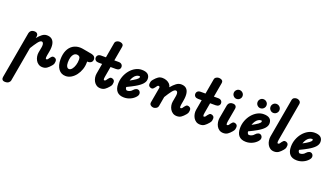

<svg xmlns="http://www.w3.org/2000/svg" viewBox="-127 -1797 5374 3095"><g transform="rotate(20 2560.0 -249.5)"><path d="M34.5 428.5Q-1.5 428.5 -15 410.2Q-28.5 392 -24 366L118.5 -440.5Q120 -449 127.8 -463.2Q135.5 -477.5 153 -489Q170.5 -500.5 200.5 -500.5Q235 -500.5 251.2 -482Q267.5 -463.5 262 -432L257.5 -405Q293.5 -450 331.8 -479.8Q370 -509.5 414 -509.5Q468 -509.5 500.2 -482.2Q532.5 -455 542 -402Q551.5 -349 536.5 -270.5L525 -209Q520.5 -186 520.2 -171Q520 -156 523.2 -149Q526.5 -142 532.5 -142Q541 -142 548 -146Q555 -150 558 -154L579.5 -184Q589.5 -198.5 601.8 -208.8Q614 -219 626.5 -219Q650 -219 668.2 -204.8Q686.5 -190.5 686.5 -161.5Q686.5 -148 682.5 -127.5Q678.5 -107 656.5 -82Q624 -43 593 -21.5Q562 0 519.5 0Q478 0 448.5 -19.5Q419 -39 401.8 -70Q384.5 -101 379 -136.8Q373.5 -172.5 379.5 -205L396 -292.5Q401.5 -322.5 399.2 -343.8Q397 -365 388.2 -376Q379.5 -387 366 -387Q340 -387 304.5 -340.5Q269 -294 224.5 -221L119 375.5Q116 391.5 95.2 410Q74.5 428.5 34.5 428.5Z M917.5 6Q839 6 794 -54.5Q749 -115 749 -218Q749 -308 777.5 -372.8Q806 -437.5 858.8 -472Q911.5 -506.5 983.5 -506.5Q997 -506.5 1015.5 -504Q1034 -501.5 1051.2 -498.2Q1068.5 -495 1076.5 -493.5Q1079.5 -493 1087 -491.8Q1094.5 -490.5 1118.2 -486.2Q1142 -482 1193 -472Q1224.5 -465.5 1240.5 -446.8Q1256.5 -428 1256.5 -404.5Q1256.5 -367.5 1232 -349Q1207.5 -330.5 1170.5 -332.5L1164.5 -333Q1165 -329.5 1165 -325.5Q1165 -321.5 1165 -317.5Q1165 -253.5 1144.8 -195.2Q1124.5 -137 1089.8 -91.8Q1055 -46.5 1010.5 -20.2Q966 6 917.5 6ZM930 -119Q957 -119 980 -147Q1003 -175 1017.2 -220.5Q1031.5 -266 1031.5 -318.5Q1031.5 -351 1015.8 -366.8Q1000 -382.5 973.5 -382.5Q944.5 -382.5 922.8 -362.8Q901 -343 889.2 -305.2Q877.5 -267.5 877.5 -214Q877.5 -170 891.8 -144.5Q906 -119 930 -119Z M1513.5 0Q1472.5 0 1443.5 -19Q1414.5 -38 1397.2 -68.2Q1380 -98.5 1374.2 -133.8Q1368.5 -169 1374 -201.5L1405 -379H1343.5Q1309.5 -379 1291.2 -396Q1273 -413 1273 -439Q1273 -465.5 1291.2 -483Q1309.5 -500.5 1343.5 -500.5H1426.5L1472 -760.5Q1476 -784.5 1497.5 -798.2Q1519 -812 1542 -812Q1561.5 -812 1579.8 -806Q1598 -800 1608.2 -786Q1618.5 -772 1614 -747L1570.5 -500.5H1644Q1678.5 -500.5 1697 -483Q1715.5 -465.5 1715.5 -439Q1715.5 -413 1697 -396Q1678.5 -379 1644 -379H1549.5L1518.5 -201.5Q1515.5 -186 1515 -174.8Q1514.5 -163.5 1515.8 -156.2Q1517 -149 1519.8 -145.5Q1522.5 -142 1527 -142Q1535.5 -142 1542.5 -146Q1549.5 -150 1552.5 -154L1574 -184Q1584 -198.5 1596.2 -208.8Q1608.5 -219 1621 -219Q1644.5 -219 1662.8 -204.8Q1681 -190.5 1681 -161.5Q1681 -148 1677 -127.5Q1673 -107 1651 -82Q1618.5 -43 1587.5 -21.5Q1556.5 0 1513.5 0Z M1920 9Q1839 9 1798 -36Q1757 -81 1757 -167.5Q1757 -235.5 1780.2 -297Q1803.5 -358.5 1843.5 -406.5Q1883.5 -454.5 1934.8 -482Q1986 -509.5 2041.5 -509.5Q2110.5 -509.5 2144.8 -481.8Q2179 -454 2179 -400.5Q2179 -378 2169.8 -356.5Q2160.5 -335 2141.8 -314.2Q2123 -293.5 2095 -272.8Q2067 -252 2029.5 -231Q2006.5 -217.5 1972 -199.8Q1937.5 -182 1897.5 -163Q1898 -154.5 1899.2 -147.8Q1900.5 -141 1902.5 -135.5Q1906.5 -125.5 1913.8 -119Q1921 -112.5 1931 -112.5Q1954 -112.5 1976.8 -123Q1999.5 -133.5 2016.5 -154.5Q2039 -180.5 2065.2 -188Q2091.5 -195.5 2113 -179.5Q2123.5 -172 2130.5 -157Q2137.5 -142 2135.2 -122.2Q2133 -102.5 2114 -79.5Q2079.5 -38.5 2028 -14.8Q1976.5 9 1920 9ZM1913 -279.5Q1927 -287 1940.5 -294.8Q1954 -302.5 1968 -310.5Q1995.5 -326.5 2013.5 -340Q2031.5 -353.5 2040.8 -364.8Q2050 -376 2050 -385Q2050 -391.5 2047.2 -396.5Q2044.5 -401.5 2038 -401.5Q2010 -401.5 1986 -386.2Q1962 -371 1943.5 -343.5Q1925 -316 1913 -279.5Z M2422.5 0Q2394.5 0 2372.8 -18.2Q2351 -36.5 2356.5 -68.5L2403 -332Q2404 -337 2402.8 -341.8Q2401.5 -346.5 2399 -350.2Q2396.5 -354 2393 -356.2Q2389.5 -358.5 2385.5 -358.5Q2374.5 -358.5 2369 -354.5Q2363.5 -350.5 2360.5 -346.5L2339 -316.5Q2329 -302.5 2316.8 -292Q2304.5 -281.5 2291.5 -281.5Q2268.5 -281.5 2250 -296Q2231.5 -310.5 2231.5 -339.5Q2231.5 -353 2235.8 -373.5Q2240 -394 2261.5 -418.5Q2294 -457.5 2325.2 -479Q2356.5 -500.5 2399 -500.5Q2434.5 -500.5 2467.2 -488Q2500 -475.5 2522.8 -452.2Q2545.5 -429 2551.5 -396.5Q2596.5 -449.5 2635.5 -478Q2674.5 -506.5 2717 -506.5Q2771.5 -506.5 2803.2 -480Q2835 -453.5 2844.2 -401.2Q2853.5 -349 2839.5 -270.5L2827 -199.5Q2824 -179.5 2824.2 -166.8Q2824.5 -154 2827.8 -148Q2831 -142 2836.5 -142Q2844.5 -142 2851.8 -146Q2859 -150 2862 -154L2883 -184Q2893 -198.5 2905.5 -208.8Q2918 -219 2930.5 -219Q2954 -219 2972.2 -204.8Q2990.5 -190.5 2990.5 -161.5Q2990.5 -148 2986.2 -127.5Q2982 -107 2960.5 -82Q2928 -43 2897 -21.5Q2866 0 2823 0Q2782.5 0 2753.5 -18.5Q2724.5 -37 2706.8 -66.5Q2689 -96 2682.8 -130.5Q2676.5 -165 2682 -197L2699 -292.5Q2704.5 -322.5 2702.5 -342.8Q2700.5 -363 2691.8 -373.5Q2683 -384 2669 -384Q2643 -384 2607.8 -338.8Q2572.5 -293.5 2528 -220L2499.5 -58.5Q2494.5 -30 2470.8 -15Q2447 0 2422.5 0Z M3221.5 0Q3180.5 0 3151.5 -19Q3122.5 -38 3105.2 -68.2Q3088 -98.5 3082.2 -133.8Q3076.5 -169 3082 -201.5L3113 -379H3051.5Q3017.5 -379 2999.2 -396Q2981 -413 2981 -439Q2981 -465.5 2999.2 -483Q3017.5 -500.5 3051.5 -500.5H3134.5L3180 -760.5Q3184 -784.5 3205.5 -798.2Q3227 -812 3250 -812Q3269.5 -812 3287.8 -806Q3306 -800 3316.2 -786Q3326.5 -772 3322 -747L3278.5 -500.5H3352Q3386.5 -500.5 3405 -483Q3423.5 -465.5 3423.5 -439Q3423.5 -413 3405 -396Q3386.5 -379 3352 -379H3257.5L3226.5 -201.5Q3223.5 -186 3223 -174.8Q3222.5 -163.5 3223.8 -156.2Q3225 -149 3227.8 -145.5Q3230.5 -142 3235 -142Q3243.5 -142 3250.5 -146Q3257.5 -150 3260.5 -154L3282 -184Q3292 -198.5 3304.2 -208.8Q3316.5 -219 3329 -219Q3352.5 -219 3370.8 -204.8Q3389 -190.5 3389 -161.5Q3389 -148 3385 -127.5Q3381 -107 3359 -82Q3326.5 -43 3295.5 -21.5Q3264.5 0 3221.5 0Z M3633 -590.5Q3603 -590.5 3580.8 -612.8Q3558.5 -635 3558.5 -666.5Q3558.5 -697 3580.5 -719.8Q3602.5 -742.5 3633 -742.5Q3662.5 -742.5 3686.2 -720.8Q3710 -699 3710 -666.5Q3710 -635 3687.2 -612.8Q3664.5 -590.5 3633 -590.5ZM3620.5 0Q3579 0 3550 -19.2Q3521 -38.5 3504 -69.5Q3487 -100.5 3481.5 -136.2Q3476 -172 3481 -205L3523 -440.5Q3524 -449 3531.8 -463.2Q3539.5 -477.5 3557 -489Q3574.5 -500.5 3604.5 -500.5Q3638.5 -500.5 3655 -482Q3671.5 -463.5 3666 -432L3626.5 -209.5Q3622.5 -186.5 3622 -171.5Q3621.5 -156.5 3624.8 -149.2Q3628 -142 3634 -142Q3642 -142 3649 -146Q3656 -150 3659.5 -154L3680.5 -184Q3690.5 -198.5 3702.8 -208.8Q3715 -219 3728 -219Q3751.5 -219 3769.8 -204.8Q3788 -190.5 3788 -161.5Q3788 -148 3783.8 -127.5Q3779.5 -107 3758 -82Q3725.5 -43 3694.5 -21.5Q3663.5 0 3620.5 0Z M4010.5 9Q3929.5 9 3888.5 -36Q3847.5 -81 3847.5 -167.5Q3847.5 -235.5 3870.8 -297Q3894 -358.5 3934 -406.5Q3974 -454.5 4025.2 -482Q4076.5 -509.5 4132 -509.5Q4201 -509.5 4235.2 -481.8Q4269.5 -454 4269.5 -400.5Q4269.5 -378 4260.2 -356.5Q4251 -335 4232.2 -314.2Q4213.5 -293.5 4185.5 -272.8Q4157.5 -252 4120 -231Q4097 -217.5 4062.5 -199.8Q4028 -182 3988 -163Q3988.5 -154.5 3989.8 -147.8Q3991 -141 3993 -135.5Q3997 -125.5 4004.2 -119Q4011.5 -112.5 4021.5 -112.5Q4044.5 -112.5 4067.2 -123Q4090 -133.5 4107 -154.5Q4129.5 -180.5 4155.8 -188Q4182 -195.5 4203.5 -179.5Q4214 -172 4221 -157Q4228 -142 4225.8 -122.2Q4223.5 -102.5 4204.5 -79.5Q4170 -38.5 4118.5 -14.8Q4067 9 4010.5 9ZM4003.5 -279.5Q4017.5 -287 4031 -294.8Q4044.5 -302.5 4058.5 -310.5Q4086 -326.5 4104 -340Q4122 -353.5 4131.2 -364.8Q4140.5 -376 4140.5 -385Q4140.5 -391.5 4137.8 -396.5Q4135 -401.5 4128.5 -401.5Q4100.5 -401.5 4076.5 -386.2Q4052.5 -371 4034 -343.5Q4015.5 -316 4003.5 -279.5Z M4268 -580.5Q4237.5 -580.5 4214.8 -603.2Q4192 -626 4192 -658Q4192 -689.5 4214 -712.5Q4236 -735.5 4268 -735.5Q4299 -735.5 4322.8 -713.5Q4346.5 -691.5 4346.5 -658Q4346.5 -626 4323.5 -603.2Q4300.5 -580.5 4268 -580.5ZM4045.5 -580.5Q4015 -580.5 3992.2 -603.2Q3969.5 -626 3969.5 -658Q3969.5 -689.5 3991.5 -712.5Q4013.5 -735.5 4045.5 -735.5Q4076.5 -735.5 4100.2 -713.5Q4124 -691.5 4124 -658Q4124 -626 4100.8 -603.2Q4077.5 -580.5 4045.5 -580.5Z M4493.5 0Q4451.5 0 4422.5 -19.8Q4393.5 -39.5 4376.8 -70.8Q4360 -102 4354.8 -138Q4349.5 -174 4355 -207L4472.5 -874.5Q4478 -904.5 4499 -916.5Q4520 -928.5 4543 -928.5Q4572.5 -928.5 4595.8 -909.8Q4619 -891 4613 -856.5L4499 -209Q4496 -191.5 4495 -178.8Q4494 -166 4495.2 -158Q4496.5 -150 4499.5 -146Q4502.5 -142 4507 -142Q4515 -142 4522 -146Q4529 -150 4532.5 -154L4553.5 -184Q4563.5 -198.5 4575.8 -208.8Q4588 -219 4601 -219Q4624.5 -219 4642.8 -204.8Q4661 -190.5 4661 -161.5Q4661 -148 4656.8 -127.5Q4652.5 -107 4631 -82Q4598.5 -43 4567.5 -21.5Q4536.5 0 4493.5 0Z M4884 9Q4803 9 4762 -36Q4721 -81 4721 -167.5Q4721 -235.5 4744.2 -297Q4767.5 -358.5 4807.5 -406.5Q4847.5 -454.5 4898.8 -482Q4950 -509.5 5005.5 -509.5Q5074.5 -509.5 5108.8 -481.8Q5143 -454 5143 -400.5Q5143 -378 5133.8 -356.5Q5124.5 -335 5105.8 -314.2Q5087 -293.5 5059 -272.8Q5031 -252 4993.5 -231Q4970.5 -217.5 4936 -199.8Q4901.5 -182 4861.5 -163Q4862 -154.5 4863.2 -147.8Q4864.5 -141 4866.5 -135.5Q4870.5 -125.5 4877.8 -119Q4885 -112.5 4895 -112.5Q4918 -112.5 4940.8 -123Q4963.5 -133.5 4980.5 -154.5Q5003 -180.5 5029.2 -188Q5055.5 -195.5 5077 -179.5Q5087.5 -172 5094.5 -157Q5101.5 -142 5099.2 -122.2Q5097 -102.5 5078 -79.5Q5043.5 -38.5 4992 -14.8Q4940.5 9 4884 9ZM4877 -279.5Q4891 -287 4904.5 -294.8Q4918 -302.5 4932 -310.5Q4959.5 -326.5 4977.5 -340Q4995.5 -353.5 5004.8 -364.8Q5014 -376 5014 -385Q5014 -391.5 5011.2 -396.5Q5008.5 -401.5 5002 -401.5Q4974 -401.5 4950 -386.2Q4926 -371 4907.5 -343.5Q4889 -316 4877 -279.5Z"/></g></svg>

Font: Edu AU VIC WA NT Pre
Style: Bold
Weight: 700
Designer: Tina and Corey Anderson, Eben Sorkin, Mirko Velimirovic
Foundry: Google for Education
Version: Version 1.001